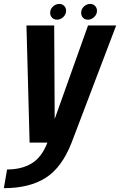

<svg xmlns="http://www.w3.org/2000/svg" viewBox="-68 -725 611 976"><path d="M82.5 0 66.5 -595.5H207.5L210 -120L379.5 -595.5H522.5L296 0Q246.5 127 163.8 179.2Q81 231.5 -48.5 231.5L-32 136.5Q42 136.5 93 105.5Q144 75 173 0ZM379 -625Q363.5 -625 354 -635Q344.5 -645 344.5 -660Q344.5 -678.5 358.5 -691.8Q372.5 -705 390.5 -705Q405.5 -705 415.2 -695Q425 -685 425 -670.5Q425 -652 410.8 -638.5Q396.5 -625 379 -625ZM222 -625Q206.5 -625 196.8 -635Q187 -645 187 -660Q187 -678.5 201.2 -691.8Q215.5 -705 233.5 -705Q248.5 -705 258.2 -695Q268 -685 268 -670.5Q268 -652 253.8 -638.5Q239.5 -625 222 -625Z"/></svg>

Font: Anybody SemiBold
Style: Italic
Weight: 600
Italic angle: -10°
Designer: Tyler Finck
Foundry: Etcetera Type Company
Version: Version 1.010; ttfautohint (v1.8.3) -l 8 -r 50 -G 200 -x 14 